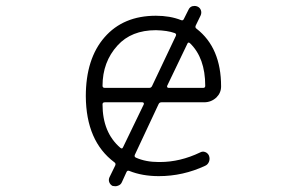

<svg xmlns="http://www.w3.org/2000/svg" viewBox="-20 -609 1040 650"><path d="M526.4 -262.7Q519.5 -262.7 516.6 -255.9L436.5 -85Q433.6 -78.1 440.4 -75.2Q473.6 -60.5 516.6 -60.5Q518.6 -60.5 521.5 -60.5Q589.8 -60.5 657.2 -92.8Q666 -97.7 674.8 -94.2Q683.6 -90.8 687.5 -82Q691.4 -71.3 687.5 -61.5Q683.6 -51.8 674.8 -47.9Q599.6 -12.7 517.6 -12.7Q461.9 -12.7 418 -30.3Q411.1 -33.2 408.2 -26.4L392.6 7.8Q388.7 16.6 379.9 19.5Q375 21.5 370.6 21.5Q366.2 21.5 361.3 20.5Q353.5 16.6 350.1 8.3Q346.7 0 350.6 -8.8L370.1 -48.8Q373 -55.7 367.2 -59.6Q271.5 -130.9 270.5 -283.2Q270.5 -410.2 334 -482.9Q397.5 -555.7 507.8 -555.7Q555.7 -555.7 592.8 -541Q599.6 -538.1 602.5 -544.9L618.2 -576.2Q622.1 -585 630.9 -587.9Q634.8 -588.9 638.7 -588.9Q643.6 -588.9 648.4 -586.9Q657.2 -583 660.2 -574.2Q663.1 -565.4 659.2 -556.6L642.6 -522.5Q639.6 -515.6 645.5 -511.7Q728.5 -447.3 728.5 -316.4Q728.5 -294.9 712.9 -279.3Q695.3 -262.7 670.9 -262.7ZM466.8 -255.9Q467.8 -258.8 466.3 -260.7Q464.8 -262.7 461.9 -262.7H335Q327.1 -262.7 327.1 -255.9Q327.1 -160.2 387.7 -108.4Q390.6 -106.4 392.6 -106.4Q394.5 -106.4 396.5 -110.4ZM623 -462.9Q617.2 -467.8 614.3 -460.9L545.9 -318.4Q544.9 -315.4 546.4 -313.5Q547.9 -311.5 550.8 -311.5H668Q674.8 -311.5 674.8 -318.4Q674.8 -413.1 623 -462.9ZM575.2 -487.3Q576.2 -489.3 576.2 -491.2Q576.2 -495.1 571.3 -497.1Q546.9 -505.9 507.8 -506.8Q424.8 -506.8 377.9 -455.1Q327.1 -399.4 327.1 -318.4Q327.1 -311.5 335 -311.5H485.4Q492.2 -311.5 495.1 -318.4Z"/></svg>

Font: Rounded-X Mgen+ 1m light
Style: Regular
Weight: 200
Designer: [Source Han Sans]
Ryoko NISHIZUKA  (kana & ideographs); Paul D. Hunt (Latin, Greek & Cyrillic); Wenlong ZHANG  (bopomofo
Version: Version 1.059.20150602